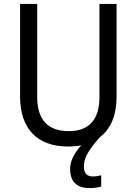

<svg xmlns="http://www.w3.org/2000/svg" viewBox="-20 -734 694 975"><path d="M406 111C406 68 428 29 489 -39C545 -82 572 -153 572 -242V-714H485V-241C485 -132 437 -68 329 -68C223 -68 169 -127 169 -240V-714H82V-243C82 -84 166 10 325 10C350 10 372 8 393 4C363 36 336 79 336 122C336 187 367 221 436 221C459 221 477 218 494 213V156C484 159 470 162 451 162C423 162 406 147 406 111Z"/></svg>

Font: Noto Sans Bengali UI SemiCondensed
Style: Regular
Weight: 400
Width: 4
Designer: Jelle Bosma - Monotype Design Team
Foundry: Monotype Imaging Inc.
Version: Version 2.003